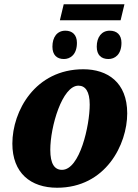

<svg xmlns="http://www.w3.org/2000/svg" viewBox="-20 -871 649 901"><path d="M261 -776H546L564 -851H279ZM280 -594C309 -594 341 -614 341 -670C341 -708 319 -727 287 -727C248 -727 226 -697 226 -652C226 -613 247 -594 280 -594ZM489 -594C518 -594 550 -614 550 -670C550 -708 528 -727 495 -727C457 -727 434 -697 434 -652C434 -613 455 -594 489 -594ZM248 10C476 10 577 -193 577 -339C577 -485 484 -546 371 -546C145 -546 38 -350 38 -197C38 -59 124 10 248 10ZM271 -74C236 -74 216 -102 216 -168C216 -277 272 -469 348 -469C380 -469 401 -443 401 -380C401 -283 355 -74 271 -74Z"/></svg>

Font: Noto Serif SemiCondensed Black
Style: Italic
Weight: 900
Width: 4
Italic angle: -12°
Designer: Monotype Design Team
Foundry: Monotype Imaging Inc.
Version: Version 2.014